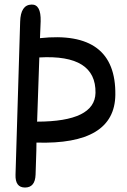

<svg xmlns="http://www.w3.org/2000/svg" viewBox="-20 -820 561 851"><path d="M120.1 -799.8Q162.1 -800.8 160.2 -725.6Q158.7 -688.5 157.2 -650.9Q495.1 -687.5 491.2 -399.4Q488.3 -177.7 141.6 -188Q142.6 -187.5 137.7 -45.9Q135.7 11.2 90.8 11.2Q46.9 11.2 48.8 -45.9L69.3 -723.6Q71.3 -798.8 120.1 -799.8ZM154.3 -565.4 144.5 -280.8Q400.4 -281.2 403.3 -408.2Q406.2 -579.6 154.3 -565.4Z"/></svg>

Font: Comic Relief
Style: Regular
Weight: 400
Designer: Jeff Davis
Foundry: Loudifier
Version: Version 1.0